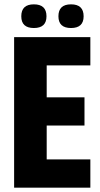

<svg xmlns="http://www.w3.org/2000/svg" viewBox="-20 -864 461 884"><path d="M78 -789Q78 -844 136 -844Q194 -844 194 -789Q194 -735 136 -735Q78 -735 78 -789ZM249 -789Q249 -844 307 -844Q365 -844 365 -789Q365 -735 307 -735Q249 -735 249 -789ZM45 -693H396V-563H195V-416H369V-286H195V-130H396V0H45Z"/></svg>

Font: Khand Black
Style: Regular
Weight: 900
Designer: Sanchit Sawaria and Jyotish Sonowal (Devanagari), Satya Rajpurohit (Latin)
Foundry: Indian Type Foundry
Version: Version 2.000;PS 1.0;hotconv 1.0.79;makeotf.lib2.5.61930